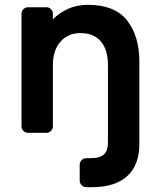

<svg xmlns="http://www.w3.org/2000/svg" viewBox="-20 -550 661 795"><path d="M506.5 179.5C540.2 149.2 557 104.3 557 45V-296C557 -365.3 540.2 -421.7 506.5 -465C472.8 -508.3 418.3 -530 343 -530C313 -530 285.7 -524.3 261 -513C236.3 -501.7 215.7 -487.3 199 -470V-493C199 -500.3 196.3 -506.7 191 -512C185.7 -517.3 179.3 -520 172 -520H96C88.7 -520 82.3 -517.3 77 -512C71.7 -506.7 69 -500.3 69 -493V-27C69 -19.7 71.7 -13.3 77 -8C82.3 -2.7 88.7 0 96 0H172C179.3 0 185.7 -2.7 191 -8C196.3 -13.3 199 -19.7 199 -27V-281C199 -321 209.3 -353 230 -377C250.7 -401 278.3 -413 313 -413C350.3 -413 378.7 -401.3 398 -378C417.3 -354.7 427 -322.3 427 -281V40C427 62 421.7 78.3 411 89C400.3 99.7 380.7 105 352 105H337C329.7 105 323.3 107.7 318 113C312.7 118.3 310 124.7 310 132V198C310 205.3 312.7 211.7 318 217C323.3 222.3 329.7 225 337 225H362C424.7 225 472.8 209.8 506.5 179.5Z"/></svg>

Font: Rubik
Style: Regular
Weight: 500
Designer: Hubert & Fischer
Foundry: Hubert & Fischer
Version: Version 1.100